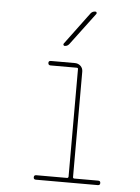

<svg xmlns="http://www.w3.org/2000/svg" viewBox="-53 -792 607 834"><g transform="rotate(5 250.0 -375.0)"><path d="M134.8 0Q125 0 125 -9.8Q125 -19.5 134.8 -19.5H269.5Q274.4 -19.5 275.4 -25.4V-495.1Q275.4 -500 269.5 -500H155.3Q145.5 -500 145 -509.8Q144.5 -519.5 155.3 -519.5H259.8Q274.4 -519.5 284.7 -509.8Q294.9 -500 294.9 -485.4V-25.4Q294.9 -20.5 299.8 -19.5H405.3Q415 -19.5 415 -9.8Q415 0 405.3 0ZM209 -589.8Q205.1 -589.8 203.6 -593.3Q202.1 -596.7 204.1 -599.6L308.6 -740.2Q316.4 -750 329.1 -750Q333 -750 334.5 -746.6Q335.9 -743.2 334 -740.2L228.5 -599.6Q220.7 -589.8 209 -589.8Z"/></g></svg>

Font: Rounded-L Mgen+ 2m thin
Style: Regular
Weight: 100
Designer: [Source Han Sans]
Ryoko NISHIZUKA  (kana & ideographs); Paul D. Hunt (Latin, Greek & Cyrillic); Wenlong ZHANG  (bopomofo
Version: Version 1.059.20150602